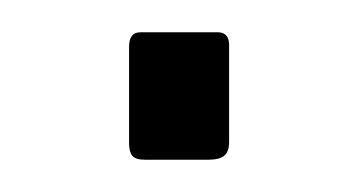

<svg xmlns="http://www.w3.org/2000/svg" viewBox="-20 -99 222 119"><path d="M122 -11Q122 -5 119 -2.5Q116 0 109 0H70Q64 0 62 -2.5Q60 -5 60 -10V-70Q60 -79 67 -79H115Q122 -79 122 -71Z"/></svg>

Font: Libre Franklin Thin
Style: Regular
Weight: 250
Designer: Pablo Impallari, Rodrigo Fuenzalida
Foundry: Impallari Type
Version: Version 1.002; ttfautohint (v1.5)